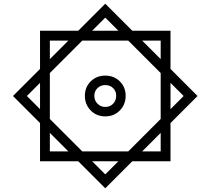

<svg xmlns="http://www.w3.org/2000/svg" viewBox="-20 -803 1135 1036"><path d="M50 -285 196 -431V-637H402L548 -783L694 -637H900V-431L1046 -285L900 -139V67H694L548 213L402 67H196V-139ZM548 -708 477 -637H619ZM249 -584V-484L349 -584ZM424 14H672L847 -161V-409L672 -584H424L249 -409V-161ZM847 -584H747L847 -484ZM548 -175Q501 -175 469.5 -207Q438 -239 438 -286Q438 -333 469.5 -364Q501 -395 548 -395Q595 -395 626.5 -364Q658 -333 658 -286Q658 -239 626.5 -207Q595 -175 548 -175ZM125 -285 196 -214V-356ZM971 -285 900 -356V-214ZM548 -226Q574 -226 590.5 -243.5Q607 -261 607 -286Q607 -311 590.5 -327.5Q574 -344 548 -344Q523 -344 506 -327.5Q489 -311 489 -286Q489 -261 506 -243.5Q523 -226 548 -226ZM249 14H349L249 -86ZM847 14V-86L747 14ZM548 138 619 67H477Z"/></svg>

Font: Kufam Black
Style: Italic
Weight: 900
Italic angle: -11°
Designer: Artur Schmal
Foundry: Original Type
Version: Version 1.301; ttfautohint (v1.8.3)